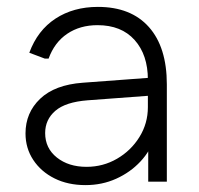

<svg xmlns="http://www.w3.org/2000/svg" viewBox="-20 -527 578 557"><path d="M228 10Q177 10 138 -9.5Q99 -29 76.5 -63Q54 -97 54 -140Q54 -200 96.5 -240.5Q139 -281 220 -287L422 -302V-250L234 -236Q170 -231 140.5 -205.5Q111 -180 111 -141Q111 -97 145 -70Q179 -43 231 -43Q279 -43 319.5 -66.5Q360 -90 384.5 -129.5Q409 -169 409 -216V-296Q409 -368 370.5 -411Q332 -454 263 -454Q212 -454 175 -429Q138 -404 121 -357H110L65 -374Q89 -439 141 -473Q193 -507 264 -507Q360 -507 412 -448.5Q464 -390 464 -282V0H410V-145L429 -130Q417 -90 387.5 -58.5Q358 -27 317 -8.5Q276 10 228 10Z"/></svg>

Font: Fustat Light
Style: Regular
Weight: 300
Designer: Mohamed Gaber, Khaled Hosny, Laura Garcia Mut
Foundry: Kief Type Foundry, Alif Type Foundry, Hard Type Foundry
Version: Version 1.007